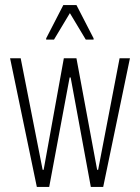

<svg xmlns="http://www.w3.org/2000/svg" viewBox="-20 -741 555 761"><path d="M126 0 20 -510H62L149 -68H153L233 -510H283L365 -68H369L454 -510H495L389 0H340L260 -434H256L175 0ZM163 -584V-589L231 -721H283L351 -589V-584H320L257 -689L194 -584Z"/></svg>

Font: Saira ExtraCondensed ExtraLight
Style: Regular
Weight: 250
Width: 2
Designer: Hector Gatti with collaboration of the Omnibus-Type team
Foundry: Omnibus-Type
Version: Version 1.101